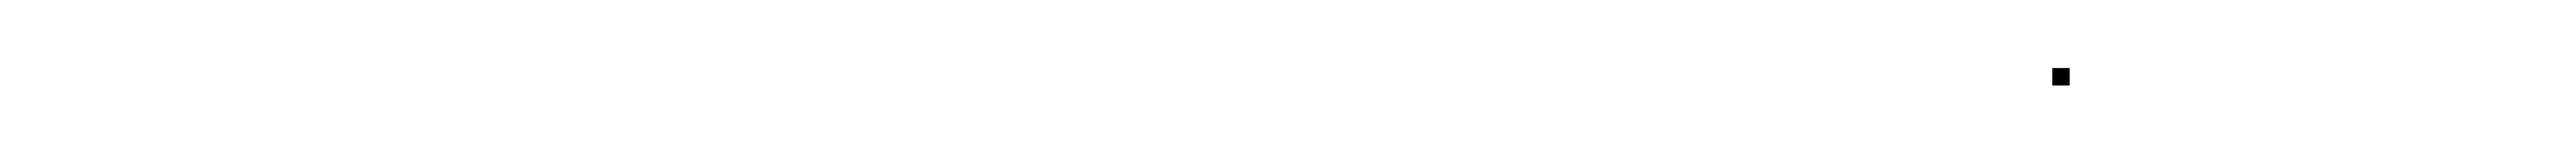

<svg xmlns="http://www.w3.org/2000/svg" viewBox="-20 -563 740 45"><path d="M569.5 -538.5H574.5V-543.5H569.5Z"/></svg>

Font: FRB American Cursive Just Endings
Style: Italic
Weight: 400
Italic angle: -25°
Version: Version 2.0;Modular Font Editor K font №1